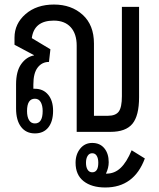

<svg xmlns="http://www.w3.org/2000/svg" viewBox="-20 -581 701 846"><path d="M133.8 6.8Q94.7 6.8 72.8 -22Q50.8 -50.8 50.8 -103V-209Q50.8 -267.1 73.5 -298.8Q96.2 -330.6 129.9 -336.9V-337.9L43.9 -383.8V-415Q43.9 -476.6 92.5 -518.8Q141.1 -561 217.8 -561Q294.4 -561 344.2 -515.9Q394 -470.7 394 -389.2V-70.8H455.1Q489.7 -70.8 503.4 -89.6Q517.1 -108.4 517.1 -157.2V-550.8H592.8V-152.8Q592.8 -71.3 563.5 -35.6Q534.2 0 466.8 0H317.9V-379.9Q317.9 -432.1 291.5 -461.2Q265.1 -490.2 216.8 -490.2Q130.4 -490.2 120.1 -413.1L202.1 -363.8L195.8 -308.1Q165 -308.1 146 -283.4Q127 -258.8 127 -209V-189.9H133.8Q170.4 -189.9 192.1 -163.8Q213.9 -137.7 213.9 -92.8Q213.9 -45.9 192.9 -19.5Q171.9 6.8 133.8 6.8ZM133.8 -37.1Q168 -37.1 168 -91.8Q168 -116.2 159.4 -131.1Q150.9 -146 133.8 -146Q99.1 -146 99.1 -91.8Q99.1 -66.4 107.9 -51.8Q116.7 -37.1 133.8 -37.1ZM443.8 245.1Q383.8 245.1 348.4 217.3Q313 189.5 313 136.2Q313 99.1 333.3 74Q353.5 48.8 386.2 48.8Q420.4 48.8 439.7 72.3Q459 95.7 459 133.8Q459 158.7 446.8 184.1H449.2Q484.9 184.1 511.5 158.9Q538.1 133.8 560.1 81.1L618.2 117.2Q570.8 245.1 443.8 245.1ZM386.2 178.2Q413.1 178.2 413.1 136.2Q413.1 116.7 406.2 105.5Q399.4 94.2 386.2 94.2Q373.5 94.2 366.2 105.7Q358.9 117.2 358.9 136.2Q358.9 155.8 366.2 167Q373.5 178.2 386.2 178.2Z"/></svg>

Font: Noto Sans Thai Looped ExtraCond
Style: Regular
Weight: 400
Width: 2
Designer: Sasikarn Vongin, Ben Mitchell
Foundry: The Fontpad Ltd
Version: Version 1.00